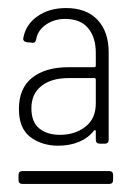

<svg xmlns="http://www.w3.org/2000/svg" viewBox="-20 -728 335 477"><path d="M214 -561Q218 -561 218 -565V-597Q218 -635 199 -658Q180 -681 142 -681Q115 -681 94.5 -667Q74 -653 70 -631Q68 -620 59 -622L47 -623Q36 -625 38 -634Q44 -667 73 -687.5Q102 -708 144 -708Q195 -708 222.5 -678.5Q250 -649 250 -598V-381Q250 -371 240 -371H228Q218 -371 218 -381V-402Q218 -404 216.5 -404.5Q215 -405 213 -403Q199 -385 176 -375.5Q153 -366 125 -366Q84 -366 55.5 -387.5Q27 -409 27 -457Q27 -509 60 -535Q93 -561 150 -561ZM218 -471V-530Q218 -534 214 -534H150Q108 -534 83 -514.5Q58 -495 58 -459Q58 -425 77.5 -409Q97 -393 129 -393Q166 -393 192 -413Q218 -433 218 -471ZM36 -303H251Q261 -303 261 -293V-281Q261 -271 251 -271H36Q26 -271 26 -281V-293Q26 -303 36 -303Z"/></svg>

Font: Barlow Semi Condensed ExLight
Style: Regular
Weight: 275
Width: 4
Designer: Jeremy Tribby
Foundry: Tribby Type
Version: Version 1.408